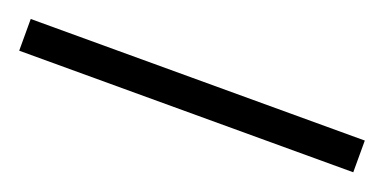

<svg xmlns="http://www.w3.org/2000/svg" viewBox="-22 -910 512 256"><g transform="rotate(20 234.0 -782.5)"><path d="M471 -760V-805H-3V-760Z"/></g></svg>

Font: Noto Sans Khmer SemiCondensed Light
Style: Regular
Weight: 300
Width: 4
Designer: Danh Hong and the Monotype Design Team
Foundry: Monotype Imaging Inc.
Version: Version 2.004